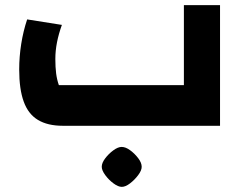

<svg xmlns="http://www.w3.org/2000/svg" viewBox="-20 -490 954 748"><path d="M224.4 0Q165.8 0 128 -22.7Q90.2 -45.3 72.5 -93.9Q54.8 -142.4 54.8 -218.9Q54.8 -269.2 62.7 -319.1Q70.6 -369 85.8 -414.4L221.1 -393Q208.4 -357.6 202 -324.9Q195.6 -292.2 195.6 -260Q195.6 -228.1 198.7 -203.8Q201.8 -179.6 209.3 -158.4H696.4V-470H837.2V0ZM454.6 238Q440.4 238 422.1 224.4Q403.8 210.9 390.1 192.3Q376.4 173.6 376.4 159.8Q376.4 144.6 389.8 127Q403.1 109.3 421.4 95.8Q439.6 82.4 453.9 82.4Q469.7 82.4 487.5 95.7Q505.4 109 518.7 126.7Q532 144.3 532 159.9Q532 174 518.3 192.3Q504.6 210.6 486.7 224.3Q468.8 238 454.6 238Z"/></svg>

Font: Changa
Style: Regular
Weight: 400
Designer: Eduardo Rodriguez Tunni
Foundry: Eduardo Rodriguez Tunni
Version: Version 3.003